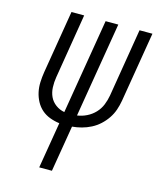

<svg xmlns="http://www.w3.org/2000/svg" viewBox="-111 -813 732 891"><g transform="rotate(15 255.0 -367.5)"><path d="M163 0 200 -222Q176 -225 153.5 -233.5Q131 -242 114 -257Q97 -272 86 -292.5Q75 -313 70 -336Q65 -359 66 -383.5Q67 -408 71 -433L121 -735H182L131 -424Q127 -400 128 -375.5Q129 -351 138.5 -330.5Q148 -310 167 -296Q186 -282 209 -278L285 -735H346L270 -278Q293 -281 315.5 -292Q338 -303 355 -321Q372 -339 381 -361.5Q390 -384 394 -407L448 -735H510L454 -398Q450 -375 442.5 -353Q435 -331 421.5 -311Q408 -291 390 -274.5Q372 -258 350.5 -247Q329 -236 306.5 -230Q284 -224 261 -222L224 0Z"/></g></svg>

Font: Iosevka SS04 Light Oblique
Style: Regular
Weight: 300
Italic angle: -9°
Monospace: yes
Designer: Belleve Invis
Foundry: Belleve Invis
Version: Version 19.0.0; ttfautohint (v1.8.4)